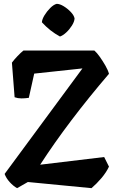

<svg xmlns="http://www.w3.org/2000/svg" viewBox="-20 -963 602 999"><path d="M292 -773Q240 -801 198 -847Q199 -863 211.5 -883.5Q224 -904 241.5 -921.5Q259 -939 275 -943Q291 -943 311.5 -930.5Q332 -918 348.5 -900.5Q365 -883 368 -867Q367 -850 354 -829.5Q341 -809 324 -793.5Q307 -778 292 -773ZM189 -106 522 -146 547 -96Q533 -66 508 -36.5Q483 -7 456 16L125 -16L69 16Q49 5 30.5 -15.5Q12 -36 4 -58L409 -607L158 -580L130 -454Q110 -451 91.5 -451Q73 -451 56 -457L42 -637Q52 -651 70.5 -670.5Q89 -690 102 -700H471Q484 -689 499.5 -667Q515 -645 528.5 -621.5Q542 -598 547 -579Q334 -330 189 -106Z"/></svg>

Font: Langar
Style: Regular
Weight: 400
Designer: Alessia Mazzarella
Foundry: Typeland
Version: Version 1.001; ttfautohint (v1.8.3)